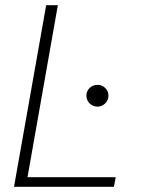

<svg xmlns="http://www.w3.org/2000/svg" viewBox="-20 -720 542 740"><path d="M34 0 158 -700H203L86 -37H426L419 0ZM356 -309Q338 -309 325.5 -321.5Q313 -334 313 -351Q313 -369 325.5 -381Q338 -393 356 -393Q373 -393 385.5 -381Q398 -369 398 -351Q398 -334 385.5 -321.5Q373 -309 356 -309Z"/></svg>

Font: DM Sans 12pt ExtraLight
Style: Italic
Weight: 250
Italic angle: -10°
Version: Version 4.004;gftools[0.9.30]